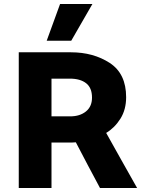

<svg xmlns="http://www.w3.org/2000/svg" viewBox="-20 -942 718 962"><path d="M281 -922H443L337 -738H214Q230 -784 247.5 -830Q265 -876 281 -922ZM330 -548H238V-359H332Q380 -359 410.5 -383.5Q441 -408 441 -453Q441 -502 411.5 -525Q382 -548 330 -548ZM481 0Q450 -57 420 -114.5Q390 -172 360 -229Q352 -228 343.5 -228Q335 -228 327 -228H238V0H74V-680H335Q448 -680 530 -626.5Q612 -573 612 -455Q612 -393 583.5 -347.5Q555 -302 512 -276Q551 -207 589.5 -137.5Q628 -68 667 0Z"/></svg>

Font: Palanquin Dark SemiBold
Style: Regular
Weight: 600
Designer: Pria Ravichandran
Version: Version 1.001